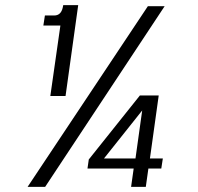

<svg xmlns="http://www.w3.org/2000/svg" viewBox="-20 -724 767 744"><path d="M175 -352 214 -625H148L154 -664H190Q216 -664 223 -694L225 -704H283L234 -352ZM87 0 553 -700H618L155 0ZM488 0 498 -71H319L324 -106L522 -354H595L561 -110H611L605 -71H555L545 0ZM383 -110H505L531 -296Z"/></svg>

Font: Host Grotesk Light
Style: Italic
Weight: 300
Italic angle: -8°
Designer: Doğukan Karapınar based on Poppins by Indian Type Foundry, Jonny Pinhorn
Foundry: Element Type
Version: Version 1.001; ttfautohint (v1.8.4.7-5d5b)